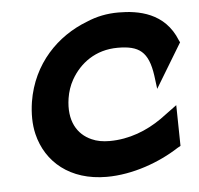

<svg xmlns="http://www.w3.org/2000/svg" viewBox="-41 -504 578 558"><g transform="rotate(-5 247.5 -225.5)"><path d="M53 -131C73 -48 142 11 249 11C325 11 404 -18 461 -55L470 -60L468 -179L419 -143C376 -113 324 -92 266 -92C247 -92 229 -95 214 -102C173 -120 148 -161 158 -226C161 -245 167 -263 176 -279C202 -325 248 -360 313 -360C375 -360 402 -341 412 -270L417 -231L495 -360L492 -366C459 -449 382 -462 324 -462C291 -462 260 -456 230 -443C144 -410 69 -336 51 -225C46 -192 46 -160 53 -131Z"/></g></svg>

Font: Charger Pro
Style: BlkNarObl
Weight: 900
Designer: Jasper
Foundry: Cannot Into Space Fonts
Version: Version 1.09